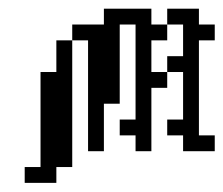

<svg xmlns="http://www.w3.org/2000/svg" viewBox="-20 -341 504 433"><path d="M35.7 35.7V71.4H107.1V35.7H142.9V-250H107.1V-178.6H71.4V35.7ZM142.9 -285.7V-250H178.6V0H214.3V-107.1H250V-285.7H285.7V-71.4H250V-35.7H285.7V0H321.4V-142.9H357.1V-178.6H321.4V-250H357.1V-285.7H321.4V-321.4H214.3V-285.7ZM357.1 -214.3V-178.6H392.9V-71.4H357.1V-35.7H392.9V0H464.3V-35.7H428.6V-250H464.3V-285.7H428.6V-321.4H357.1V-285.7H392.9V-214.3Z"/></svg>

Font: Gossip Low Pixel
Style: Regular
Weight: 500
Width: 3
Designer: Deborah Khodanovich
Version: Version 1.001;Glyphs 3.3.1 (3343)